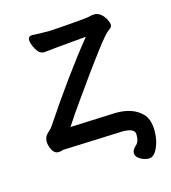

<svg xmlns="http://www.w3.org/2000/svg" viewBox="-97 -566 693 780"><g transform="rotate(-15 250.0 -175.5)"><path d="M433 136Q416 136 398 125.5Q380 115 380 99Q380 87 393 74Q410 61 410 34V28Q410 2 358 2L106 12Q96 16 85 16Q69 16 59.5 -2.5Q50 -21 50 -37Q50 -60 69 -75Q77 -82 84 -91Q208 -277 314 -408Q155 -394 135 -391Q119 -391 109.5 -403Q100 -415 94 -429.5Q88 -444 88 -454Q88 -471 105 -471Q130 -469 177 -469Q187 -469 264.5 -475Q342 -481 350.5 -484Q359 -487 373 -487Q400 -485 418 -451Q425 -437 425 -428Q425 -419 410 -409Q385 -394 228 -171Q187 -114 159 -70L353 -78Q422 -78 459 -42Q485 -18 485 33Q485 74 470.5 104.5Q456 135 436 136Z"/></g></svg>

Font: LXGW WenKai Mono Medium
Style: Regular
Weight: 500
Monospace: yes
Designer: LXGW / Fontworks Inc.
Foundry: LXGW / Fontworks Inc.
Version: Version 1.520; June 14, 2025